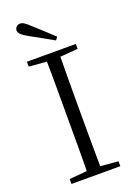

<svg xmlns="http://www.w3.org/2000/svg" viewBox="-174 -1004 748 1070"><g transform="rotate(-20 200.0 -469.0)"><path d="M261 -799 248 -781Q215 -800 181.5 -818.5Q148 -837 115 -855Q85 -872 72.5 -884Q60 -896 60 -908Q60 -920 69 -929Q78 -938 92 -938Q103 -938 116 -929.5Q129 -921 152 -899Q178 -876 205.5 -850.5Q233 -825 261 -799ZM55 0V-29L189 -41H209L345 -29V0ZM159 0Q161 -83 161 -166.5Q161 -250 161 -335V-390Q161 -475 161 -559Q161 -643 159 -725H240Q239 -643 238.5 -559Q238 -475 238 -390V-335Q238 -250 238.5 -166.5Q239 -83 240 0ZM55 -696V-725H345V-696L209 -685H189Z"/></g></svg>

Font: Noto Serif JP ExtraLight Light
Style: Regular
Weight: 300
Version: Version 2.003-H1;hotconv 1.1.1;makeotfexe 2.6.0